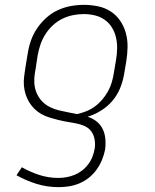

<svg xmlns="http://www.w3.org/2000/svg" viewBox="-20 -558 640 791"><path d="M222 213Q174 213 130.5 199.5Q87 186 48 164L70 131Q103 150 141 162.5Q179 175 220 175Q237 175 254 172Q271 169 287 162.5Q303 156 317.5 145Q332 134 343 119.5Q354 105 360.5 88.5Q367 72 370 55Q373 37 370 18Q367 -1 357 -15.5Q347 -30 330 -38Q313 -46 294.5 -49.5Q276 -53 257.5 -56Q239 -59 221 -63.5Q203 -68 185 -73.5Q167 -79 151.5 -87.5Q136 -96 123 -108.5Q110 -121 100.5 -136.5Q91 -152 85.5 -169.5Q80 -187 78.5 -205.5Q77 -224 79.5 -243.5Q82 -263 85 -282L94 -336Q98 -363 107 -389.5Q116 -416 132 -440Q148 -464 170 -484Q192 -504 218 -516Q244 -528 271 -533Q298 -538 326 -538Q355 -538 384 -532Q413 -526 436.5 -510.5Q460 -495 475.5 -472Q491 -449 498.5 -421.5Q506 -394 505.5 -364Q505 -334 500 -304L491 -251Q486 -222 474.5 -194Q463 -166 443 -142.5Q423 -119 396.5 -102.5Q370 -86 341 -77Q361 -71 377.5 -58Q394 -45 403 -26.5Q412 -8 414 14Q416 36 413 58Q409 79 400.5 100Q392 121 378.5 140Q365 159 347 173.5Q329 188 308 197Q287 206 265 209.5Q243 213 222 213ZM297 -88Q316 -92 335 -99.5Q354 -107 371 -119.5Q388 -132 401.5 -148Q415 -164 425 -182Q435 -200 440.5 -219Q446 -238 449 -257L458 -311Q462 -334 462.5 -357.5Q463 -381 458 -403Q453 -425 441.5 -444Q430 -463 412 -476Q394 -489 371.5 -494.5Q349 -500 326 -500Q303 -500 280.5 -495.5Q258 -491 236.5 -480.5Q215 -470 197 -453Q179 -436 166.5 -416Q154 -396 146.5 -374Q139 -352 135 -329L127 -276Q123 -257 121.5 -237.5Q120 -218 123.5 -199.5Q127 -181 136 -164.5Q145 -148 158 -136Q171 -124 187.5 -116Q204 -108 222.5 -103.5Q241 -99 259.5 -95.5Q278 -92 297 -88Z"/></svg>

Font: Iosevka Curly Slab XLtExObl
Style: Regular
Weight: 200
Width: 7
Italic angle: -9°
Monospace: yes
Designer: Belleve Invis
Foundry: Belleve Invis
Version: Version 11.0.0; ttfautohint (v1.8.3)